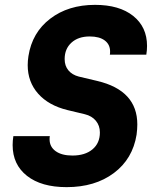

<svg xmlns="http://www.w3.org/2000/svg" viewBox="-20 -760 640 790"><path d="M32 -163Q32 -181 35 -200H185Q184 -195 184 -187Q184 -156 209 -138Q234 -120 278 -120Q330 -120 360.5 -145.5Q391 -171 391 -215Q391 -243 374.5 -263Q358 -283 329 -290L258 -307Q180 -326 137 -374.5Q94 -423 94 -492Q94 -510 97 -529Q112 -626 186.5 -683Q261 -740 371 -740Q471 -740 528 -694.5Q585 -649 585 -571Q585 -553 582 -535H432Q433 -539 433 -548Q433 -577 411 -593.5Q389 -610 349 -610Q302 -610 274 -584.5Q246 -559 246 -517Q246 -489 261.5 -470.5Q277 -452 304 -445L380 -427Q545 -388 545 -248Q545 -229 542 -206Q526 -106 448.5 -48Q371 10 254 10Q150 10 91 -36.5Q32 -83 32 -163Z"/></svg>

Font: JetBrains Mono Extra Bold
Style: Italic
Weight: 800
Italic angle: -9°
Monospace: yes
Designer: Philipp Nurullin, Konstantin Bulenkov
Foundry: JetBrains
Version: 2.002